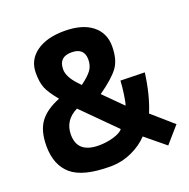

<svg xmlns="http://www.w3.org/2000/svg" viewBox="-128 -836 958 971"><g transform="rotate(-20 350.5 -350.0)"><path d="M383 -349 481 -251Q487 -266 493 -309Q499 -352 500 -379L630 -376Q615 -260 579 -173L691 -75L615 12L509 -75Q474 -37 419.5 -12.5Q365 12 304 12Q158 12 96.5 -40.5Q35 -93 35 -196Q35 -277 69 -323.5Q103 -370 177 -399Q136 -449 123.5 -480Q111 -511 111 -561Q111 -631 167 -671.5Q223 -712 318.5 -712Q414 -712 467 -670.5Q520 -629 520 -557Q520 -485 490 -444Q460 -403 383 -349ZM287 -108Q327 -108 365 -119Q403 -130 418 -148L245 -321Q171 -285 171 -207Q171 -108 287 -108ZM247 -531Q247 -491 292 -443L309 -425Q350 -455 367 -478.5Q384 -502 384 -535Q384 -598 315.5 -598Q247 -598 247 -531Z"/></g></svg>

Font: Titillium Web
Style: Bold
Weight: 700
Version: Version 1.001;PS 57.000;hotconv 1.0.70;makeotf.lib2.5.55311